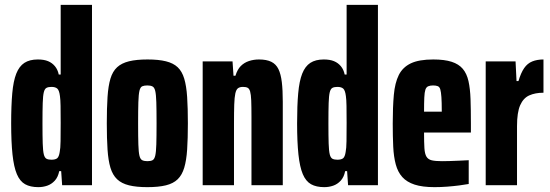

<svg xmlns="http://www.w3.org/2000/svg" viewBox="-20 -763 2267 791"><path d="M138 8Q105 8 83.5 -4Q62 -16 49.5 -45.5Q37 -75 31.5 -126.5Q26 -178 26 -255Q26 -328 30.5 -378.5Q35 -429 47 -459.5Q59 -490 80.5 -504Q102 -518 136 -518Q161 -518 178 -511Q195 -504 206.5 -490Q218 -476 222 -456H230V-743H359V0H236L232 -58H224Q219 -33 205.5 -18.5Q192 -4 174.5 2Q157 8 138 8ZM192 -105Q208 -105 215.5 -111Q223 -117 226 -137Q229 -151 229.5 -181Q230 -211 230 -257Q230 -300 229.5 -327Q229 -354 227 -367Q224 -391 216 -398Q208 -405 192 -405Q179 -405 171.5 -401Q164 -397 160.5 -383Q157 -369 156 -338.5Q155 -308 155 -255Q155 -202 156 -171.5Q157 -141 160.5 -127Q164 -113 171.5 -109Q179 -105 192 -105Z M587 8Q542 8 511.5 0.5Q481 -7 462.5 -24.5Q444 -42 435 -72Q426 -102 423 -147Q420 -192 420 -255Q420 -318 423 -363.5Q426 -409 435 -439Q444 -469 462.5 -486Q481 -503 511.5 -510.5Q542 -518 588 -518Q633 -518 663.5 -510.5Q694 -503 712 -486Q730 -469 739 -439Q748 -409 751 -363.5Q754 -318 754 -255Q754 -192 751 -147Q748 -102 739 -72Q730 -42 712 -24.5Q694 -7 663.5 0.5Q633 8 587 8ZM587 -99Q601 -99 608.5 -103Q616 -107 619.5 -121.5Q623 -136 624 -168Q625 -200 625 -255Q625 -310 624 -342Q623 -374 619.5 -388.5Q616 -403 608 -407Q600 -411 587 -411Q574 -411 566 -407.5Q558 -404 554.5 -389Q551 -374 550 -342Q549 -310 549 -255Q549 -200 550 -168Q551 -136 554.5 -121.5Q558 -107 566 -103Q574 -99 587 -99Z M815 0V-510H938L942 -451H950Q958 -477 972 -491Q986 -505 1005.5 -511.5Q1025 -518 1047 -518Q1078 -518 1097.5 -508.5Q1117 -499 1127 -478.5Q1137 -458 1141 -425Q1145 -392 1145 -344V0H1016V-281Q1016 -324 1015 -349Q1014 -374 1010.5 -386Q1007 -398 1000 -401.5Q993 -405 981 -405Q968 -405 960.5 -399.5Q953 -394 949.5 -378Q946 -362 945 -332Q944 -302 944 -253V0Z M1316 8Q1283 8 1261.5 -4Q1240 -16 1227.5 -45.5Q1215 -75 1209.5 -126.5Q1204 -178 1204 -255Q1204 -328 1208.5 -378.5Q1213 -429 1225 -459.5Q1237 -490 1258.5 -504Q1280 -518 1314 -518Q1339 -518 1356 -511Q1373 -504 1384.5 -490Q1396 -476 1400 -456H1408V-743H1537V0H1414L1410 -58H1402Q1397 -33 1383.5 -18.5Q1370 -4 1352.5 2Q1335 8 1316 8ZM1370 -105Q1386 -105 1393.5 -111Q1401 -117 1404 -137Q1407 -151 1407.5 -181Q1408 -211 1408 -257Q1408 -300 1407.5 -327Q1407 -354 1405 -367Q1402 -391 1394 -398Q1386 -405 1370 -405Q1357 -405 1349.5 -401Q1342 -397 1338.5 -383Q1335 -369 1334 -338.5Q1333 -308 1333 -255Q1333 -202 1334 -171.5Q1335 -141 1338.5 -127Q1342 -113 1349.5 -109Q1357 -105 1370 -105Z M1770 8Q1720 8 1688 -2.5Q1656 -13 1637.5 -33.5Q1619 -54 1610.5 -85.5Q1602 -117 1600 -159Q1598 -201 1598 -254Q1598 -322 1602.5 -372Q1607 -422 1623 -454Q1639 -486 1672.5 -502Q1706 -518 1765 -518Q1811 -518 1840.5 -508.5Q1870 -499 1886.5 -479.5Q1903 -460 1910 -429Q1917 -398 1918.5 -354.5Q1920 -311 1920 -254V-217H1727Q1727 -176 1728.5 -152.5Q1730 -129 1737 -117.5Q1744 -106 1759 -102.5Q1774 -99 1801 -99Q1813 -99 1831 -99.5Q1849 -100 1870.5 -101Q1892 -102 1911 -103V-5Q1895 -2 1871.5 1Q1848 4 1822 6Q1796 8 1770 8ZM1800 -287V-305Q1800 -342 1798.5 -363Q1797 -384 1794 -394.5Q1791 -405 1783.5 -408Q1776 -411 1764 -411Q1752 -411 1744 -407.5Q1736 -404 1732.5 -393.5Q1729 -383 1728 -361Q1727 -339 1727 -303H1815Z M1981 0V-510H2104L2108 -429H2116Q2126 -463 2139.5 -482.5Q2153 -502 2173 -510Q2193 -518 2219 -518V-381Q2185 -381 2160.5 -370Q2136 -359 2123 -329.5Q2110 -300 2110 -243V0Z"/></svg>

Font: Saira ExtraCondensed ExtraBold
Style: Regular
Weight: 800
Width: 2
Designer: Hector Gatti with collaboration of the Omnibus-Type team
Foundry: Omnibus-Type
Version: Version 1.101